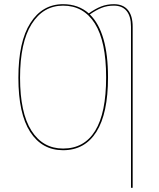

<svg xmlns="http://www.w3.org/2000/svg" viewBox="-20 -710 759 919"><path d="M615 -582V189H607V-582Q607 -632 586 -657.5Q565 -683 525 -683Q493 -683 466.5 -672.5Q440 -662 410 -641Q497 -556 497 -340Q497 -167 441.5 -79Q386 9 282 9Q181 9 124.5 -78.5Q68 -166 68 -338Q68 -510 125.5 -600Q183 -690 282 -690Q355 -690 405 -646Q436 -668 464 -679Q492 -690 525 -690Q569 -690 592 -662.5Q615 -635 615 -582ZM282 -683Q187 -683 131.5 -595Q76 -507 76 -338Q76 -170 130.5 -84.5Q185 1 282 1Q383 1 435.5 -84Q488 -169 488 -340Q488 -512 434 -597.5Q380 -683 282 -683Z"/></svg>

Font: Fira Sans Compressed Eight
Style: Regular
Weight: 100
Width: 1
Designer: bBox Type GmbH & Carrois Corporate GbR & Edenspiekermann AG
Foundry: bBox Type GmbH & Carrois Corporate GbR & Edenspiekermann AG
Version: Version 4.301